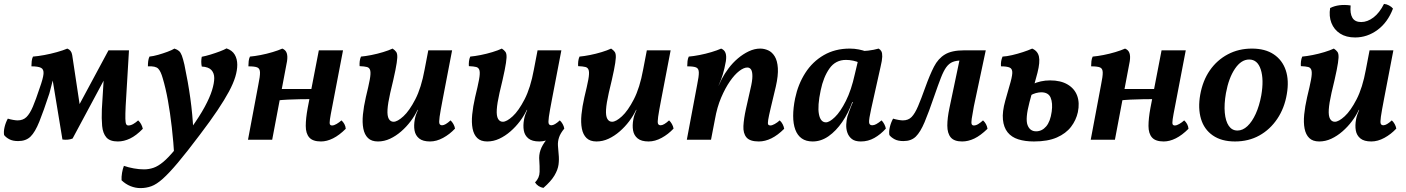

<svg xmlns="http://www.w3.org/2000/svg" viewBox="-32 -716 7205 984"><path d="M572 9Q531 9 513 -12Q495 -33 491.5 -70.5Q488 -108 490 -156L502 -352L517 -336L340 -6Q317 3 288 -1L232 -341H248L221 -237Q191 -146 169.5 -92.5Q148 -39 124.5 -16Q101 7 61 7Q33 7 15.5 -2.5Q-2 -12 -11 -24Q-14 -42 -8.5 -65Q-3 -88 8 -108Q21 -104 35.5 -101.5Q50 -99 58 -99Q86 -99 103.5 -116Q121 -133 136.5 -169.5Q152 -206 171 -264Q189 -314 191 -337.5Q193 -361 178 -368.5Q163 -376 129 -376Q129 -389 130.5 -402.5Q132 -416 137 -426Q163 -428 195.5 -434Q228 -440 260 -449Q292 -458 313 -467Q334 -459 338 -434L384 -129L360 -153L524 -458H629L612 -172Q610 -129 610.5 -108Q611 -87 614.5 -80Q618 -73 626 -73Q638 -73 651 -80.5Q664 -88 676 -99Q685 -91 691 -80Q697 -69 700 -56Q666 -21 634.5 -6Q603 9 572 9Z M862 -467Q877 -462 885.5 -454.5Q894 -447 900 -431Q906 -415 913 -385Q932 -295 943.5 -212Q955 -129 959 -44L862 94Q857 11 848.5 -63.5Q840 -138 828.5 -201.5Q817 -265 802 -315Q792 -351 778.5 -364.5Q765 -378 726 -376Q726 -390 727.5 -402.5Q729 -415 734 -426Q754 -428 778.5 -435Q803 -442 826 -450.5Q849 -459 862 -467ZM1129 -468Q1158 -458 1171 -436Q1184 -414 1184 -384Q1184 -356 1174 -322.5Q1164 -289 1141.5 -247Q1119 -205 1082.5 -150.5Q1046 -96 992 -25Q925 64 879.5 118Q834 172 802 200.5Q770 229 743.5 238.5Q717 248 688 248Q662 248 637 238Q612 228 591 208Q590 190 593.5 169.5Q597 149 603 134Q626 142 653.5 147Q681 152 706 152Q731 152 754.5 144Q778 136 804.5 114Q831 92 865.5 50Q900 8 948 -60Q991 -120 1017 -168Q1043 -216 1054.5 -253Q1066 -290 1066 -316Q1066 -341 1051.5 -357Q1037 -373 1002 -375Q997 -400 1002 -425Q1023 -429 1047.5 -436.5Q1072 -444 1094.5 -452.5Q1117 -461 1129 -468Z M1613 9Q1571 9 1553 -11.5Q1535 -32 1535 -70.5Q1535 -109 1545 -163L1602 -458H1726L1671 -171Q1662 -126 1659 -105Q1656 -84 1659 -78.5Q1662 -73 1670 -73Q1680 -73 1693.5 -81Q1707 -89 1718 -99Q1727 -91 1733 -80Q1739 -69 1740 -56Q1707 -23 1675 -7Q1643 9 1613 9ZM1239 0 1292 -282Q1301 -325 1300.5 -345Q1300 -365 1286.5 -370.5Q1273 -376 1241 -376Q1241 -389 1242.5 -402.5Q1244 -416 1249 -426Q1273 -428 1304 -434Q1335 -440 1365 -449Q1395 -458 1415 -467Q1432 -460 1437.5 -444Q1443 -428 1439 -402L1363 0ZM1388 -201 1398 -260H1573L1565 -208Q1540 -208 1507.5 -207.5Q1475 -207 1443.5 -205.5Q1412 -204 1388 -201Z M1905 9Q1872 9 1854 -8.5Q1836 -26 1830 -57Q1824 -88 1828 -129Q1832 -170 1843 -218Q1857 -275 1863 -307.5Q1869 -340 1865.5 -354.5Q1862 -369 1849 -372.5Q1836 -376 1811 -377Q1810 -388 1811.5 -401.5Q1813 -415 1818 -426Q1841 -428 1871.5 -434Q1902 -440 1931.5 -449Q1961 -458 1980 -467Q1992 -459 1998.5 -450Q2005 -441 2004 -420Q2003 -399 1994.5 -356.5Q1986 -314 1968 -240Q1956 -187 1954 -154.5Q1952 -122 1960.5 -107Q1969 -92 1985 -92Q2005 -92 2035.5 -120Q2066 -148 2096.5 -207Q2127 -266 2144 -359L2163 -458H2285L2237 -208Q2225 -146 2221 -117.5Q2217 -89 2220.5 -81.5Q2224 -74 2234 -74Q2250 -74 2277 -99Q2285 -92 2291.5 -80.5Q2298 -69 2300 -57Q2273 -28 2239 -9.5Q2205 9 2172 9Q2135 9 2116 -6.5Q2097 -22 2092.5 -47.5Q2088 -73 2094 -105Q2096 -116 2100 -128Q2104 -140 2110 -153H2108Q2094 -123 2072.5 -94.5Q2051 -66 2024 -42.5Q1997 -19 1967 -5Q1937 9 1905 9Z M2465 9Q2432 9 2414 -8.5Q2396 -26 2390 -57Q2384 -88 2388 -129Q2392 -170 2403 -218Q2417 -275 2423 -307.5Q2429 -340 2425.5 -354.5Q2422 -369 2409 -372.5Q2396 -376 2371 -377Q2370 -388 2371.5 -401.5Q2373 -415 2378 -426Q2401 -428 2431.5 -434Q2462 -440 2491.5 -449Q2521 -458 2540 -467Q2552 -459 2558.5 -450Q2565 -441 2564 -420Q2563 -399 2554.5 -356.5Q2546 -314 2528 -240Q2516 -187 2514 -154.5Q2512 -122 2520.5 -107Q2529 -92 2545 -92Q2565 -92 2595.5 -120Q2626 -148 2656.5 -207Q2687 -266 2704 -359L2723 -458H2845L2797 -208Q2785 -146 2781 -117.5Q2777 -89 2780.5 -81.5Q2784 -74 2794 -74Q2810 -74 2837 -99Q2845 -92 2851.5 -80.5Q2858 -69 2860 -57Q2833 -28 2799 -9.5Q2765 9 2732 9Q2695 9 2676 -6.5Q2657 -22 2652.5 -47.5Q2648 -73 2654 -105Q2656 -116 2660 -128Q2664 -140 2670 -153H2668Q2654 -123 2632.5 -94.5Q2611 -66 2584 -42.5Q2557 -19 2527 -5Q2497 9 2465 9ZM2753 247Q2725 242 2710 219Q2733 196 2733.5 164.5Q2734 133 2732 108Q2729 79 2738 53Q2747 27 2768.5 0.5Q2790 -26 2826 -57H2860Q2840 -33 2833 -11.5Q2826 10 2827.5 31Q2829 52 2831 74Q2834 101 2830.5 127.5Q2827 154 2809.5 183.5Q2792 213 2753 247Z M3025 9Q2992 9 2974 -8.5Q2956 -26 2950 -57Q2944 -88 2948 -129Q2952 -170 2963 -218Q2977 -275 2983 -307.5Q2989 -340 2985.5 -354.5Q2982 -369 2969 -372.5Q2956 -376 2931 -377Q2930 -388 2931.5 -401.5Q2933 -415 2938 -426Q2961 -428 2991.5 -434Q3022 -440 3051.5 -449Q3081 -458 3100 -467Q3112 -459 3118.5 -450Q3125 -441 3124 -420Q3123 -399 3114.5 -356.5Q3106 -314 3088 -240Q3076 -187 3074 -154.5Q3072 -122 3080.5 -107Q3089 -92 3105 -92Q3125 -92 3155.5 -120Q3186 -148 3216.5 -207Q3247 -266 3264 -359L3283 -458H3405L3357 -208Q3345 -146 3341 -117.5Q3337 -89 3340.5 -81.5Q3344 -74 3354 -74Q3370 -74 3397 -99Q3405 -92 3411.5 -80.5Q3418 -69 3420 -57Q3393 -28 3359 -9.5Q3325 9 3292 9Q3255 9 3236 -6.5Q3217 -22 3212.5 -47.5Q3208 -73 3214 -105Q3216 -116 3220 -128Q3224 -140 3230 -153H3228Q3214 -123 3192.5 -94.5Q3171 -66 3144 -42.5Q3117 -19 3087 -5Q3057 9 3025 9Z M3488 0 3541 -282Q3550 -325 3549.5 -345Q3549 -365 3535.5 -370.5Q3522 -376 3490 -376Q3490 -389 3491.5 -402.5Q3493 -416 3498 -426Q3522 -428 3553 -434Q3584 -440 3614 -449Q3644 -458 3664 -467Q3681 -460 3686.5 -444Q3692 -428 3688 -402Q3681 -363 3672.5 -335Q3664 -307 3651 -278L3632 -104L3612 0ZM3864 -467Q3885 -467 3905 -458Q3925 -449 3938.5 -427Q3952 -405 3954.5 -367Q3957 -329 3944 -272L3918 -163Q3908 -121 3905 -102Q3902 -83 3905 -78Q3908 -73 3916 -73Q3925 -73 3938.5 -80.5Q3952 -88 3964 -99Q3973 -91 3979 -79.5Q3985 -68 3987 -56Q3954 -23 3921.5 -7Q3889 9 3857 9Q3811 9 3793.5 -12Q3776 -33 3778 -70.5Q3780 -108 3791 -158L3814 -260Q3824 -301 3824 -325.5Q3824 -350 3817 -360Q3810 -370 3798 -370Q3780 -370 3756.5 -352Q3733 -334 3709 -299.5Q3685 -265 3664 -216Q3643 -167 3632 -104L3627 -226L3667 -311Q3681 -338 3702 -366Q3723 -394 3749.5 -416.5Q3776 -439 3805.5 -453Q3835 -467 3864 -467Z M4471 -467Q4480 -462 4485 -453Q4490 -444 4489.5 -425.5Q4489 -407 4481 -374L4433 -159Q4421 -105 4422 -89.5Q4423 -74 4438 -74Q4448 -74 4459 -80Q4470 -86 4486 -99Q4494 -91 4500 -79.5Q4506 -68 4508 -57Q4481 -27 4449 -9Q4417 9 4380 9Q4350 9 4334 -3.5Q4318 -16 4311 -35.5Q4304 -55 4305 -77.5Q4306 -100 4311 -119Q4315 -130 4320 -145Q4325 -160 4331.5 -175Q4338 -190 4343 -202L4377 -360L4354 -454Q4387 -453 4417 -456.5Q4447 -460 4471 -467ZM4407 -452 4373 -394Q4360 -401 4340.5 -405Q4321 -409 4304 -409Q4250 -409 4219 -365Q4188 -321 4174 -253Q4157 -173 4165 -131Q4173 -89 4201 -89Q4219 -89 4247 -116Q4275 -143 4303 -198.5Q4331 -254 4349 -336L4368 -416L4409 -409L4358 -193H4336Q4316 -137 4284.5 -91Q4253 -45 4214.5 -18Q4176 9 4133 9Q4099 9 4077 -6.5Q4055 -22 4044 -51.5Q4033 -81 4033 -122Q4033 -163 4043 -212Q4058 -284 4095 -342Q4132 -400 4190 -433.5Q4248 -467 4323 -467Q4347 -467 4369.5 -462.5Q4392 -458 4407 -452Z M4899 9Q4858 9 4840.5 -12Q4823 -33 4823 -72Q4823 -111 4834 -163L4888 -420L4897 -406Q4869 -406 4850.5 -398.5Q4832 -391 4818 -372Q4804 -353 4790 -317Q4776 -281 4757 -226Q4728 -141 4706.5 -90Q4685 -39 4661.5 -16Q4638 7 4598 7Q4570 7 4552.5 -2.5Q4535 -12 4526 -24Q4523 -42 4528.5 -65Q4534 -88 4545 -108Q4558 -104 4572.5 -101.5Q4587 -99 4595 -99Q4623 -99 4640 -116.5Q4657 -134 4673 -171.5Q4689 -209 4710 -268Q4733 -332 4754.5 -374Q4776 -416 4811 -437Q4846 -458 4908 -458H5020L4959 -171Q4951 -128 4948 -107Q4945 -86 4948 -79.5Q4951 -73 4959 -73Q4970 -73 4982 -80.5Q4994 -88 5006 -99Q5015 -91 5021 -80Q5027 -69 5029 -56Q4993 -21 4961.5 -6Q4930 9 4899 9Z M5267 9Q5221 9 5186.5 -2Q5152 -13 5132 -38Q5112 -63 5108 -103Q5104 -143 5120 -200L5141 -274Q5155 -320 5156 -341.5Q5157 -363 5143 -369.5Q5129 -376 5098 -376Q5097 -391 5099 -402.5Q5101 -414 5106 -426Q5127 -427 5155 -433.5Q5183 -440 5210.5 -449Q5238 -458 5258 -467Q5286 -455 5292.5 -426.5Q5299 -398 5285 -343L5244 -192Q5222 -108 5234 -75.5Q5246 -43 5278 -43Q5308 -43 5329.5 -68Q5351 -93 5358 -144Q5364 -188 5352.5 -215.5Q5341 -243 5304 -243Q5293 -243 5277 -239Q5261 -235 5249 -226L5261 -285Q5280 -294 5302.5 -299Q5325 -304 5350 -304Q5404 -304 5439.5 -283Q5475 -262 5488.5 -225.5Q5502 -189 5492 -141Q5483 -100 5457 -66Q5431 -32 5384.5 -11.5Q5338 9 5267 9Z M5932 9Q5890 9 5872 -11.5Q5854 -32 5854 -70.5Q5854 -109 5864 -163L5921 -458H6045L5990 -171Q5981 -126 5978 -105Q5975 -84 5978 -78.5Q5981 -73 5989 -73Q5999 -73 6012.5 -81Q6026 -89 6037 -99Q6046 -91 6052 -80Q6058 -69 6059 -56Q6026 -23 5994 -7Q5962 9 5932 9ZM5558 0 5611 -282Q5620 -325 5619.5 -345Q5619 -365 5605.5 -370.5Q5592 -376 5560 -376Q5560 -389 5561.5 -402.5Q5563 -416 5568 -426Q5592 -428 5623 -434Q5654 -440 5684 -449Q5714 -458 5734 -467Q5751 -460 5756.5 -444Q5762 -428 5758 -402L5682 0ZM5707 -201 5717 -260H5892L5884 -208Q5859 -208 5826.5 -207.5Q5794 -207 5762.5 -205.5Q5731 -204 5707 -201Z M6297 9Q6228 9 6183.5 -22Q6139 -53 6123 -107Q6107 -161 6119 -230Q6132 -303 6168.5 -355.5Q6205 -408 6260.5 -437.5Q6316 -467 6384 -467Q6452 -467 6496 -437.5Q6540 -408 6557.5 -356Q6575 -304 6563 -234Q6551 -162 6514 -107Q6477 -52 6422 -21.5Q6367 9 6297 9ZM6310 -47Q6337 -47 6361 -69.5Q6385 -92 6403.5 -132.5Q6422 -173 6432 -227Q6446 -308 6429.5 -359.5Q6413 -411 6370 -411Q6329 -411 6297 -363.5Q6265 -316 6251 -239Q6241 -182 6245 -138.5Q6249 -95 6265.5 -71Q6282 -47 6310 -47Z M6729 9Q6696 9 6678 -8.5Q6660 -26 6654 -57Q6648 -88 6652 -129Q6656 -170 6667 -218Q6681 -275 6687 -307.5Q6693 -340 6689.5 -354.5Q6686 -369 6673 -372.5Q6660 -376 6635 -377Q6634 -388 6635.5 -401.5Q6637 -415 6642 -426Q6665 -428 6695.5 -434Q6726 -440 6755.5 -449Q6785 -458 6804 -467Q6816 -459 6822.5 -450Q6829 -441 6828 -420Q6827 -399 6818.5 -356.5Q6810 -314 6792 -240Q6780 -187 6778 -154.5Q6776 -122 6784.5 -107Q6793 -92 6809 -92Q6829 -92 6859.5 -120Q6890 -148 6920.5 -207Q6951 -266 6968 -359L6987 -458H7109L7061 -208Q7049 -146 7045 -117.5Q7041 -89 7044.5 -81.5Q7048 -74 7058 -74Q7074 -74 7101 -99Q7109 -92 7115.5 -80.5Q7122 -69 7124 -57Q7097 -28 7063 -9.5Q7029 9 6996 9Q6959 9 6940 -6.5Q6921 -22 6916.5 -47.5Q6912 -73 6918 -105Q6920 -116 6924 -128Q6928 -140 6934 -153H6932Q6918 -123 6896.5 -94.5Q6875 -66 6848 -42.5Q6821 -19 6791 -5Q6761 9 6729 9ZM6913 -524Q6867 -524 6836 -544Q6805 -564 6791.5 -598.5Q6778 -633 6785 -675Q6830 -697 6890 -688Q6886 -647 6899 -625Q6912 -603 6944 -603Q6976 -603 7007 -626.5Q7038 -650 7061 -696Q7074 -695 7087 -688Q7100 -681 7107 -672Q7080 -601 7027.5 -562.5Q6975 -524 6913 -524Z"/></svg>

Font: Vollkorn SemiBold
Style: Italic
Weight: 600
Italic angle: -11°
Designer: Friedrich Althausen
Foundry: Friedrich Althausen
Version: Version 5.000